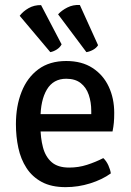

<svg xmlns="http://www.w3.org/2000/svg" viewBox="-20 -757 541 790"><path d="M106.5 -216V-287.5H355.5V-300.5Q355.5 -336.5 345.2 -366.8Q335 -397 312.2 -415Q289.5 -433 252.5 -433Q199.5 -433 173 -388.8Q146.5 -344.5 146.5 -268V-238Q146.5 -189.5 156.8 -150.8Q167 -112 192.5 -89.8Q218 -67.5 264.5 -67.5Q303 -67.5 338 -78.8Q373 -90 405 -106.5Q417.5 -95 425.8 -76.8Q434 -58.5 436 -43.5Q400.5 -18 351.2 -2.5Q302 13 250 13Q191.5 13 152 -8.2Q112.5 -29.5 89 -65.8Q65.5 -102 55.5 -148.5Q45.5 -195 45.5 -246Q45.5 -320.5 68.8 -379.2Q92 -438 138 -472Q184 -506 252.5 -506Q317 -506 361 -477.2Q405 -448.5 427.5 -400.2Q450 -352 450 -292.5Q450 -269.5 448.5 -252.8Q447 -236 443 -216ZM149 -736 233.5 -574.5Q227 -562 213.8 -553.5Q200.5 -545 187 -542.5L61 -692Q75 -710.5 97.8 -723.5Q120.5 -736.5 149 -736ZM308.5 -736.5 383.5 -571Q376.5 -559.5 362.8 -552Q349 -544.5 335.5 -542.5L219 -698Q234 -714.5 257.2 -726.2Q280.5 -738 308.5 -736.5Z"/></svg>

Font: Signika Negative
Style: Regular
Weight: 400
Designer: Anna Giedry
Foundry: Anna Giedry
Version: Version 2.001